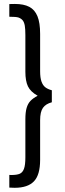

<svg xmlns="http://www.w3.org/2000/svg" viewBox="-20 -749 321 946"><path d="M25.9 -666.5V-729Q38.6 -729.5 53.2 -729.5Q97.2 -729.5 124.3 -715.3Q151.4 -701.2 164.6 -668.9Q177.7 -636.7 177.7 -582V-397.9Q177.7 -366.2 184.3 -347.4Q190.9 -328.6 203.1 -319.1Q215.3 -309.6 235.4 -304.2V-245.1Q205.6 -237.3 191.7 -217.8Q177.7 -198.2 177.7 -156.7V38.6Q177.7 112.8 147.2 144.5Q116.7 176.3 52.2 176.3L25.9 175.3V112.8L35.2 113.3Q63 113.3 77.1 107.2Q91.3 101.1 98.1 82.8Q105 64.5 105 25.9V-161.1Q105 -195.8 111.1 -217Q117.2 -238.3 129.9 -251.7Q142.6 -265.1 165.5 -277.3Q130.4 -296.9 117.7 -323.5Q105 -350.1 105 -395.5V-576.2Q105 -606 102.1 -622.8Q99.1 -639.6 91.8 -648.7Q84.5 -657.7 71.3 -662.6Q59.6 -666.5 25.9 -666.5Z"/></svg>

Font: NMS Futura Pro Book
Style: Regular
Weight: 400
Designer: Blend3rman
Version: Version 0.1